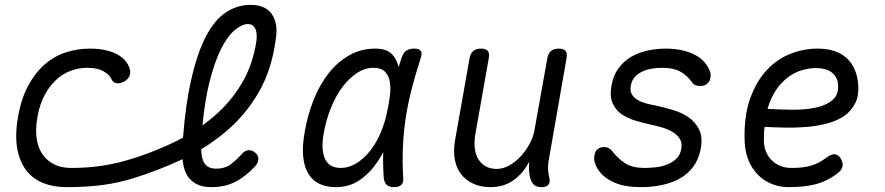

<svg xmlns="http://www.w3.org/2000/svg" viewBox="-20 -760 3640 790"><path d="M54 -278Q67 -354 96 -407.5Q125 -461 164 -495Q203 -529 251 -544.5Q299 -560 350 -560Q385 -560 412.5 -554Q440 -548 460 -537.5Q480 -527 492 -514Q504 -501 510 -487Q520 -464 513 -448Q506 -432 490 -424Q472 -415 458 -418Q444 -421 438 -436Q430 -453 405.5 -467Q381 -481 339 -481Q304 -481 270.5 -468.5Q237 -456 210 -430.5Q183 -405 163 -367.5Q143 -330 134 -278Q125 -228 131 -189Q137 -150 156 -123.5Q175 -97 204.5 -83Q234 -69 272 -69Q309 -69 341.5 -71.5Q374 -74 406 -79Q438 -84 470.5 -92Q503 -100 540 -112Q628 -141 711 -182L733 -194Q744 -334 767 -433Q792 -544 828.5 -612.5Q865 -681 911.5 -710.5Q958 -740 1011 -740Q1047 -740 1069.5 -727.5Q1092 -715 1103.5 -694Q1115 -673 1117 -647Q1119 -621 1114 -594Q1097 -470 1043.5 -378.5Q990 -287 911 -220Q863 -179 808 -146V-141Q809 -116 815.5 -99.5Q822 -83 835 -74.5Q848 -66 870 -66Q904 -66 927 -82.5Q950 -99 973 -124Q987 -141 1002 -142Q1017 -143 1030 -132Q1044 -120 1043 -104.5Q1042 -89 1029 -75Q989 -32 946.5 -11Q904 10 849 10Q813 10 789 -2.5Q765 -15 751 -37Q737 -59 733 -91L731 -105Q633 -59 524 -25Q496 -17 468 -10.5Q440 -4 407.5 0.5Q375 5 337 7.5Q299 10 253 10Q200 10 157.5 -7Q115 -24 88 -59Q61 -94 51 -148.5Q41 -203 54 -278ZM813 -244Q838 -262 860 -281Q928 -339 974 -415.5Q1020 -492 1035 -591Q1037 -606 1036 -619Q1035 -632 1031 -641Q1027 -650 1019.5 -655.5Q1012 -661 999 -661Q977 -661 947.5 -637.5Q918 -614 890.5 -560.5Q863 -507 841 -419Q823 -346 813 -244Z M1362 10Q1324 10 1295.5 -3Q1267 -16 1249.5 -44Q1232 -72 1227.5 -115Q1223 -158 1234 -219Q1246 -288 1271 -350.5Q1296 -413 1333 -459.5Q1370 -506 1418 -533Q1466 -560 1524 -560Q1572 -560 1594 -536Q1613 -515 1620 -484Q1626 -502 1632 -521Q1639 -543 1652 -551.5Q1665 -560 1684 -560Q1705 -560 1711.5 -550.5Q1718 -541 1711 -521Q1691 -459 1675.5 -400Q1660 -341 1650.5 -282Q1641 -223 1638 -160.5Q1635 -98 1639 -29Q1641 -9 1631.5 0.5Q1622 10 1601.5 10Q1581 10 1571 0.5Q1561 -9 1559 -29Q1555 -84 1557 -134Q1546 -114 1533 -94Q1503 -49 1460.5 -19.5Q1418 10 1362 10ZM1382 -69Q1415 -69 1446 -88Q1477 -107 1502.5 -139Q1528 -171 1546.5 -214.5Q1565 -258 1574 -306Q1580 -333 1584 -363.5Q1588 -394 1584.5 -420Q1581 -446 1565.5 -463.5Q1550 -481 1516 -481Q1481 -481 1448.5 -459.5Q1416 -438 1389 -402Q1362 -366 1342 -317Q1322 -268 1312 -212Q1300 -145 1317 -107Q1334 -69 1382 -69Z M2208 10Q2187 10 2176.5 0Q2166 -10 2161 -30Q2157 -46 2156.5 -62.5Q2156 -79 2158 -96Q2133 -47 2093 -18.5Q2053 10 1998 10Q1958 10 1927.5 -4Q1897 -18 1877.5 -43Q1858 -68 1851.5 -103Q1845 -138 1852 -181L1912 -520Q1916 -541 1927.5 -550.5Q1939 -560 1959 -560Q1979 -560 1987 -550.5Q1995 -541 1991 -520L1935 -203Q1931 -176 1933.5 -151Q1936 -126 1947 -107Q1958 -88 1977 -76.5Q1996 -65 2024 -65Q2051 -65 2077.5 -80.5Q2104 -96 2125 -119.5Q2146 -143 2160.5 -171Q2175 -199 2179 -224L2232 -520Q2236 -541 2247.5 -550.5Q2259 -560 2279 -560Q2299 -560 2307 -550.5Q2315 -541 2311 -520L2237 -96Q2234 -80 2235 -63Q2236 -46 2240 -30Q2245 -10 2236.5 0Q2228 10 2208 10Z M2619 10Q2590 10 2564 6.5Q2538 3 2515 -6Q2492 -15 2472 -29.5Q2452 -44 2438 -67Q2431 -78 2427 -92.5Q2423 -107 2426 -121Q2429 -140 2440.5 -147.5Q2452 -155 2466 -155Q2476 -155 2484 -151Q2492 -147 2500 -137Q2524 -106 2553.5 -87.5Q2583 -69 2632 -69Q2652 -69 2676.5 -71.5Q2701 -74 2723.5 -82.5Q2746 -91 2762.5 -106.5Q2779 -122 2783 -147Q2788 -172 2777 -189Q2766 -206 2746.5 -217.5Q2727 -229 2704.5 -235.5Q2682 -242 2663 -246Q2631 -253 2598 -262.5Q2565 -272 2539.5 -289Q2514 -306 2501 -334.5Q2488 -363 2496 -408Q2503 -449 2524 -478Q2545 -507 2575 -525Q2605 -543 2642.5 -551.5Q2680 -560 2719 -560Q2785 -560 2832 -538Q2879 -516 2898 -474Q2903 -464 2904 -455.5Q2905 -447 2903 -441Q2902 -426 2890.5 -416Q2879 -406 2862 -406Q2853 -406 2843 -409Q2833 -412 2827 -422Q2806 -451 2778 -466Q2750 -481 2705 -481Q2681 -481 2659 -477Q2637 -473 2619.5 -464Q2602 -455 2590.5 -441.5Q2579 -428 2576 -409Q2571 -386 2580 -371.5Q2589 -357 2605 -348Q2621 -339 2640.5 -334Q2660 -329 2677 -326Q2713 -318 2750 -307Q2787 -296 2814.5 -276.5Q2842 -257 2857 -226Q2872 -195 2863 -147Q2855 -104 2832 -73.5Q2809 -43 2776 -25Q2743 -7 2702.5 1.5Q2662 10 2619 10Z M3438 -110Q3450 -92 3446.5 -75.5Q3443 -59 3425 -46Q3381 -13 3334 -1.5Q3287 10 3225 10Q3187 10 3154.5 -3.5Q3122 -17 3098 -41.5Q3074 -66 3060 -100Q3046 -134 3044 -175Q3040 -279 3065.5 -351.5Q3091 -424 3134 -470.5Q3177 -517 3232 -538.5Q3287 -560 3343 -560Q3420 -560 3462.5 -522Q3505 -484 3511 -414Q3515 -367 3498.5 -334.5Q3482 -302 3452 -282Q3422 -262 3381.5 -251.5Q3341 -241 3297 -237.5Q3253 -234 3208.5 -235Q3164 -236 3126 -238Q3124 -225 3123.5 -210Q3123 -195 3123 -178Q3124 -153 3133 -133Q3142 -113 3157.5 -98.5Q3173 -84 3193 -76.5Q3213 -69 3235 -69Q3260 -69 3279 -71Q3298 -73 3315.5 -78Q3333 -83 3348.5 -91Q3364 -99 3380 -111Q3400 -126 3413.5 -125.5Q3427 -125 3438 -110ZM3138 -312Q3187 -309 3239.5 -308.5Q3292 -308 3335.5 -317Q3379 -326 3405.5 -348.5Q3432 -371 3428 -414Q3427 -430 3419 -443Q3411 -456 3399.5 -464Q3388 -472 3372 -476Q3356 -480 3337 -480Q3310 -480 3280.5 -471.5Q3251 -463 3223.5 -443Q3196 -423 3174 -391Q3152 -359 3138 -312Z"/></svg>

Font: Maple Mono Light
Style: Italic
Weight: 300
Italic angle: -10°
Monospace: yes
Designer: subframe7536
Version: Version 7.000